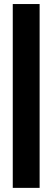

<svg xmlns="http://www.w3.org/2000/svg" viewBox="-20 -811 254 931"><path d="M41.9 100V-791.4H172.1V100Z"/></svg>

Font: Foldit Thin
Style: Regular
Weight: 100
Designer: Sophia Tai
Foundry: Sophia Tai
Version: Version 1.003